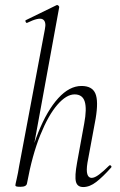

<svg xmlns="http://www.w3.org/2000/svg" viewBox="-20 -746 483 775"><path d="M63 8Q50 8 46 6.5Q42 5 42 2Q42 -1 47.5 -24.5Q53 -48 57 -74L161 -627Q168 -659 152.5 -668Q137 -677 90 -654Q86 -652 83.5 -658Q81 -664 85 -665L208 -725Q212 -727 216 -723Q220 -719 219 -717L89 -6Q87 8 63 8ZM316 9Q292 9 286.5 -12.5Q281 -34 291 -89L320 -248Q331 -307 322 -336Q313 -365 281 -365Q248 -365 211.5 -323Q175 -281 142.5 -200.5Q110 -120 89 -6L78 -7Q99 -123 134.5 -211.5Q170 -300 215 -349.5Q260 -399 309 -399Q352 -399 365 -368.5Q378 -338 366 -267L333 -89Q328 -58 332.5 -43Q337 -28 350 -28Q362 -28 380 -41.5Q398 -55 420 -77Q424 -81 428 -77Q432 -73 428 -69Q395 -32 368.5 -11.5Q342 9 316 9Z"/></svg>

Font: Cormorant Garamond Light Light
Style: Italic
Weight: 300
Italic angle: -10°
Version: Version 4.001